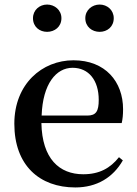

<svg xmlns="http://www.w3.org/2000/svg" viewBox="-20 -808 602 844"><path d="M187 -668C220 -668 250 -690 250 -728C250 -764 220 -788 187 -788C154 -788 125 -764 125 -728C125 -690 154 -668 187 -668ZM418 -668C451 -668 480 -690 480 -728C480 -764 451 -788 418 -788C385 -788 355 -764 355 -728C355 -690 385 -668 418 -668ZM311 16C406 16 477 -28 520 -103L503 -117C465 -69 417 -42 346 -42C241 -42 165 -110 162 -267H515C519 -284 521 -303 521 -328C521 -449 443 -543 303 -543C165 -543 43 -439 43 -264C43 -81 154 16 311 16ZM163 -300C168 -440 227 -510 299 -510C370 -510 414 -455 414 -369C414 -320 403 -300 364 -300Z"/></svg>

Font: Noto Serif JP SemiBold
Style: Regular
Weight: 600
Designer: Ryoko NISHIZUKA 西塚涼子 (kana & ideographs); Frank Grießhammer (Latin, Greek & Cyrillic); Wenlong ZHANG 张文龙 (bopomofo); San
Foundry: Adobe
Version: Version 2.001;hotconv 1.1.0;makeotfexe 2.6.0